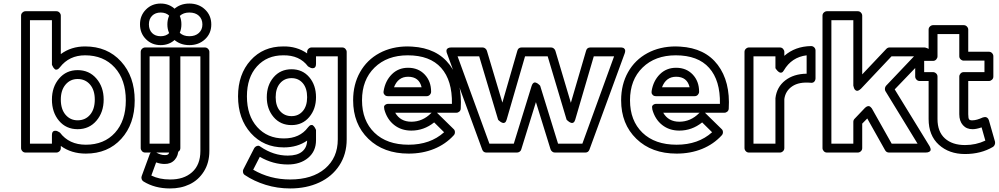

<svg xmlns="http://www.w3.org/2000/svg" viewBox="-20 -830 5597 1076"><path d="M98.1 0V-742.2Q98.1 -752.9 106 -760Q113.8 -767.1 123 -767.1H295.9Q306.6 -767.1 313.7 -759.3Q320.8 -751.5 320.8 -742.2V-526.9Q378.9 -569.8 457 -569.8Q581.5 -569.8 658.2 -485.6Q734.9 -401.4 734.9 -267.1Q734.9 -134.8 659.7 -52Q584.5 30.8 460.9 30.8Q379.4 30.8 320.8 -12.2V0Q320.8 10.7 313 17.8Q305.2 24.9 295.9 24.9H123Q112.3 24.9 105.2 17.1Q98.1 9.3 98.1 0ZM147.9 -24.9H271V-71.8Q271 -92.3 282.2 -95.9Q293.5 -99.6 304.7 -93.3L315.9 -86.9Q367.2 -19 460.9 -19Q563.5 -19 624.3 -85.9Q685.1 -152.8 685.1 -267.1Q685.1 -383.3 622.8 -451.7Q560.5 -520 457 -520Q367.7 -520 315.9 -453.1Q308.1 -442.9 300.5 -440.4Q293 -438 287.8 -442.1Q282.7 -446.3 278.8 -451.9Q274.9 -457.5 272.9 -462.9L271 -467.8V-716.8H147.9ZM271 -272Q271 -342.3 311 -389.6Q351.1 -437 415 -437Q480 -437 520.5 -389.6Q561 -342.3 561 -272Q561 -201.2 520.5 -153.6Q480 -106 415 -106Q350.6 -106 310.8 -153.1Q271 -200.2 271 -272ZM320.8 -272Q320.8 -217.8 347.4 -186.8Q374 -155.8 415 -155.8Q458 -155.8 484.6 -186.8Q511.2 -217.8 511.2 -272Q511.2 -325.2 484.6 -356.2Q458 -387.2 415 -387.2Q374 -387.2 347.4 -356Q320.8 -324.7 320.8 -272Z M764.6 -693.8Q764.6 -743.2 797.9 -776.6Q831.1 -810.1 880.4 -810.1Q929.7 -810.1 963.1 -776.6Q996.6 -743.2 996.6 -693.8Q996.6 -643.6 963.1 -610.4Q929.7 -577.1 880.4 -577.1Q831.1 -577.1 797.9 -610.4Q764.6 -643.6 764.6 -693.8ZM768.6 0V-539.1Q768.6 -549.8 776.4 -556.9Q784.2 -564 793.5 -564H965.3Q976.1 -564 983.4 -556.2Q990.7 -548.3 990.7 -539.1V0Q990.7 10.7 982.7 17.8Q974.6 24.9 965.3 24.9H793.5Q782.7 24.9 775.6 17.1Q768.6 9.3 768.6 0ZM814.5 -693.8Q814.5 -663.1 832.3 -645Q850.1 -627 880.4 -627Q910.6 -627 928.7 -645Q946.8 -663.1 946.8 -693.8Q946.8 -723.6 928.7 -741.7Q910.6 -759.8 880.4 -759.8Q850.6 -759.8 832.5 -741.7Q814.5 -723.6 814.5 -693.8ZM818.4 -24.9H940.4V-514.2H818.4Z M773.9 157.2 818.4 36.1Q819.8 31.2 823 27.1Q826.2 22.9 834.5 19.5Q842.8 16.1 854 23.9Q880.4 39.1 902.3 39.1Q917.5 40 923.8 33.2Q930.2 26.4 930.2 4.9V-539.1Q930.2 -549.8 938 -556.9Q945.8 -564 955.1 -564H1127.9Q1138.7 -564 1146 -556.2Q1153.3 -548.3 1153.3 -539.1V16.1Q1153.3 82 1122.8 130.6Q1092.3 179.2 1042.7 202.9Q993.2 226.6 932.1 226.1Q847.7 226.1 784.2 187Q776.9 182.6 773.9 174.1Q771 165.5 773.9 157.2ZM828.1 153.8Q873 175.8 932.1 175.8Q1009.3 176.8 1056.2 135.3Q1103 93.8 1103 16.1V-514.2H980V4.9Q980 43 958.7 66.2Q937.5 89.4 902.3 88.9Q879.4 88.9 855 80.1ZM918 -692.9Q918 -744.1 953.4 -777.1Q988.8 -810.1 1041 -810.1Q1093.8 -810.1 1128.9 -776.9Q1164.1 -743.7 1164.1 -692.9Q1164.1 -642.6 1128.9 -609.9Q1093.8 -577.1 1041 -577.1Q988.8 -577.1 953.4 -609.9Q918 -642.6 918 -692.9ZM968.3 -692.9Q968.3 -664.1 988 -645.5Q1007.8 -627 1041 -627Q1074.7 -627 1094.5 -645.3Q1114.3 -663.6 1114.3 -692.9Q1114.3 -723.1 1094.7 -741.5Q1075.2 -759.8 1041 -759.8Q1007.8 -759.8 988 -741.2Q968.3 -722.7 968.3 -692.9Z M1314 -290Q1314 -413.6 1384.3 -491.7Q1454.6 -569.8 1566.9 -569.8Q1643.1 -571.3 1701.2 -530.8V-539.1Q1701.2 -549.8 1709 -556.9Q1716.8 -564 1726.1 -564H1897.9Q1908.7 -564 1915.8 -556.2Q1922.9 -548.3 1922.9 -539.1V-48.8Q1922.9 34.2 1881.8 96.9Q1840.8 159.7 1769 192.9Q1697.3 226.1 1606 226.1Q1534.2 226.1 1468.8 205.8Q1403.3 185.5 1352.1 150.9Q1344.2 146 1342 136.2Q1339.8 126.5 1343.8 119.1L1403.8 2Q1406.7 -3.4 1411.4 -7.3Q1416 -11.2 1423.8 -12.9Q1431.6 -14.6 1439.9 -7.8Q1512.7 42 1592.8 42Q1646 42 1673.1 19.5Q1700.2 -2.9 1701.2 -42Q1646.5 -3.9 1570.8 -3.9Q1457.5 -3.9 1385.7 -84Q1314 -164.1 1314 -290ZM1363.8 -290Q1363.8 -182.1 1421.1 -118.2Q1478.5 -54.2 1570.8 -54.2Q1660.2 -54.2 1706.1 -116.2Q1713.9 -126.5 1721.4 -128.9Q1729 -131.3 1734.1 -127Q1739.3 -122.6 1743.2 -116.9Q1747.1 -111.3 1749 -106.4L1751 -101.1V-43.9Q1751 17.6 1706.8 54.7Q1662.6 91.8 1592.8 91.8Q1509.8 91.8 1436 48.8L1398.9 121.1Q1492.7 175.8 1606 175.8Q1729.5 175.8 1801.3 115Q1873 54.2 1873 -48.8V-514.2H1751V-473.1Q1751 -452.6 1739.7 -449Q1728.5 -445.3 1717.3 -451.7L1706.1 -458Q1658.7 -521.5 1566.9 -520Q1476.1 -520 1419.9 -457.8Q1363.8 -395.5 1363.8 -290ZM1475.1 -285.2Q1475.1 -352.5 1513.4 -397.2Q1551.8 -441.9 1613.8 -441.9Q1675.3 -441.9 1713.1 -397.5Q1751 -353 1751 -285.2Q1751 -218.8 1712.9 -173.8Q1674.8 -128.9 1613.8 -128.9Q1551.8 -128.9 1513.4 -173.8Q1475.1 -218.8 1475.1 -285.2ZM1524.9 -285.2Q1524.9 -235.8 1549.6 -207.5Q1574.2 -179.2 1613.8 -179.2Q1652.8 -179.2 1677 -207.5Q1701.2 -235.8 1701.2 -285.2Q1701.2 -335.4 1677 -363.8Q1652.8 -392.1 1613.8 -392.1Q1574.2 -392.1 1549.6 -363.5Q1524.9 -335 1524.9 -285.2Z M1959 -268.1Q1959 -356.9 1997.8 -425.8Q2036.6 -494.6 2106.2 -532.2Q2175.8 -569.8 2265.1 -569.8Q2269.5 -569.8 2277.8 -569.3Q2286.1 -568.8 2290 -568.8Q2429.2 -560.5 2500.2 -466.6Q2571.3 -372.6 2562 -221.2Q2561.5 -210.9 2554.2 -204.6Q2546.9 -198.2 2537.1 -198.2H2428.7L2431.2 -195.8L2522 -106.9Q2529.3 -100.6 2529.5 -89.8Q2529.8 -79.1 2522.9 -71.8Q2477.5 -22 2412.8 4.4Q2348.1 30.8 2270 30.8Q2129.9 30.8 2044.4 -52Q1959 -134.8 1959 -268.1ZM2008.8 -268.1Q2008.8 -153.8 2078.4 -86.4Q2147.9 -19 2270 -19Q2391.1 -19 2468.8 -88.9L2413.1 -144Q2355.5 -98.1 2285.2 -98.1Q2229 -98.1 2189 -129.6Q2148.9 -161.1 2133.8 -216.8Q2132.8 -224.6 2132.3 -230.2Q2131.8 -235.8 2135.5 -239.3Q2139.2 -242.7 2141.4 -244.4Q2143.6 -246.1 2148.2 -247.1Q2152.8 -248 2154.3 -248Q2155.8 -248 2157.7 -248H2512.7Q2515.1 -378.9 2452.4 -449.5Q2389.6 -520 2265.1 -520Q2149.4 -520 2079.1 -451.4Q2008.8 -382.8 2008.8 -268.1ZM2129.9 -319.8Q2139.2 -377 2175.8 -413.6Q2212.4 -450.2 2267.1 -450.2Q2324.2 -450.2 2360.1 -412.4Q2396 -374.5 2396 -315.9Q2396 -306.6 2388.9 -298.8Q2381.8 -291 2371.1 -291H2154.8Q2142.6 -291 2136.5 -297.4Q2130.4 -303.7 2129.6 -309.1Q2128.9 -314.5 2129.9 -319.8ZM2188 -340.8H2342.8Q2329.1 -399.9 2267.1 -399.9Q2210.4 -399.9 2188 -340.8ZM2194.8 -198.2Q2223.6 -147.9 2285.2 -147.9Q2348.1 -147.9 2396 -195.8Q2396.5 -196.3 2397.5 -197Q2398.4 -197.8 2398.9 -198.2Z M2485.4 -529.8Q2484.9 -531.2 2483.9 -533.4Q2482.9 -535.6 2482.2 -541.5Q2481.4 -547.4 2483.2 -552Q2484.9 -556.6 2491.2 -560.3Q2497.6 -564 2508.3 -564H2684.6Q2692.9 -564 2699.5 -558.6Q2706.1 -553.2 2708.5 -545.9L2795.4 -254.9L2879.4 -545.9Q2884.3 -564 2903.3 -564H3068.4Q3076.7 -564 3083.3 -558.6Q3089.8 -553.2 3092.3 -545.9L3179.2 -253.9L3264.6 -545.9Q3269.5 -564 3288.6 -564H3457.5Q3457.5 -563.5 3459.5 -564Q3461.4 -564.5 3464.4 -563.7Q3467.3 -563 3470.9 -562.3Q3474.6 -561.5 3477.5 -558.8Q3480.5 -556.2 3482.2 -552.7Q3483.9 -549.3 3483.6 -543.5Q3483.4 -537.6 3480.5 -529.8L3283.2 8.8Q3276.9 24.9 3260.3 24.9H3089.4Q3081.1 24.9 3074.5 19.5Q3067.9 14.2 3065.4 6.8L2983.4 -257.8L2901.4 6.8Q2899.4 15.1 2892.3 20Q2885.3 24.9 2877.4 24.9H2705.6Q2689 24.9 2682.6 8.8ZM2544.4 -514.2 2722.7 -24.9H2859.4L2959.5 -349.1Q2963.4 -360.8 2969.5 -365.2Q2975.6 -369.6 2981.9 -367.4Q2988.3 -365.2 2994.1 -361.3Q3000 -357.4 3003.4 -353.5L3007.3 -349.1L3107.4 -24.9H3243.7L3421.4 -514.2H3307.6L3203.6 -159.2Q3200.2 -147.5 3193.8 -143.3Q3187.5 -139.2 3181.2 -141.4Q3174.8 -143.6 3168.9 -147.5Q3163.1 -151.4 3159.2 -155.3L3155.3 -159.2L3049.3 -514.2H2922.4L2819.3 -159.2Q2815.9 -147.5 2809.8 -143.3Q2803.7 -139.2 2797.1 -141.4Q2790.5 -143.6 2784.7 -147.5Q2778.8 -151.4 2774.9 -155.3L2771.5 -159.2L2665.5 -514.2Z M3460.9 -268.1Q3460.9 -356.9 3499.8 -425.8Q3538.6 -494.6 3608.2 -532.2Q3677.7 -569.8 3767.1 -569.8Q3771.5 -569.8 3779.8 -569.3Q3788.1 -568.8 3792 -568.8Q3931.2 -560.5 4002.2 -466.6Q4073.2 -372.6 4064 -221.2Q4063.5 -210.9 4056.2 -204.6Q4048.8 -198.2 4039.1 -198.2H3930.7L3933.1 -195.8L4023.9 -106.9Q4031.2 -100.6 4031.5 -89.8Q4031.7 -79.1 4024.9 -71.8Q3979.5 -22 3914.8 4.4Q3850.1 30.8 3772 30.8Q3631.8 30.8 3546.4 -52Q3460.9 -134.8 3460.9 -268.1ZM3510.7 -268.1Q3510.7 -153.8 3580.3 -86.4Q3649.9 -19 3772 -19Q3893.1 -19 3970.7 -88.9L3915 -144Q3857.4 -98.1 3787.1 -98.1Q3731 -98.1 3690.9 -129.6Q3650.9 -161.1 3635.7 -216.8Q3634.8 -224.6 3634.3 -230.2Q3633.8 -235.8 3637.5 -239.3Q3641.1 -242.7 3643.3 -244.4Q3645.5 -246.1 3650.1 -247.1Q3654.8 -248 3656.2 -248Q3657.7 -248 3659.7 -248H4014.6Q4017.1 -378.9 3954.3 -449.5Q3891.6 -520 3767.1 -520Q3651.4 -520 3581.1 -451.4Q3510.7 -382.8 3510.7 -268.1ZM3631.8 -319.8Q3641.1 -377 3677.7 -413.6Q3714.4 -450.2 3769 -450.2Q3826.2 -450.2 3862.1 -412.4Q3897.9 -374.5 3897.9 -315.9Q3897.9 -306.6 3890.9 -298.8Q3883.8 -291 3873 -291H3656.7Q3644.5 -291 3638.4 -297.4Q3632.3 -303.7 3631.6 -309.1Q3630.9 -314.5 3631.8 -319.8ZM3689.9 -340.8H3844.7Q3831.1 -399.9 3769 -399.9Q3712.4 -399.9 3689.9 -340.8ZM3696.8 -198.2Q3725.6 -147.9 3787.1 -147.9Q3850.1 -147.9 3897.9 -195.8Q3898.4 -196.3 3899.4 -197Q3900.4 -197.8 3900.9 -198.2Z M4152.3 0V-539.1Q4152.3 -549.8 4160.2 -556.9Q4168 -564 4177.2 -564H4350.6Q4361.3 -564 4368.4 -556.2Q4375.5 -548.3 4375.5 -539.1V-517.1Q4436 -570.3 4525.4 -571.8Q4535.6 -571.8 4543 -564.5Q4550.3 -557.1 4550.3 -546.9V-391.1Q4550.3 -380.9 4543.7 -372.8Q4537.1 -364.7 4523.4 -366.2Q4458 -372.1 4419.9 -346.4Q4381.8 -320.8 4375.5 -274.9V0Q4375.5 10.7 4367.7 17.8Q4359.9 24.9 4350.6 24.9H4177.2Q4166.5 24.9 4159.4 17.1Q4152.3 9.3 4152.3 0ZM4202.6 -24.9H4325.7V-276.9V-279.8Q4333 -342.3 4380.4 -379.2Q4427.7 -416 4500.5 -417V-520Q4416.5 -509.8 4372.6 -435.1Q4367.2 -425.3 4360.1 -423.3Q4353 -421.4 4347.2 -425Q4341.3 -428.7 4336.4 -433.8Q4331.5 -439 4328.6 -443.4L4325.7 -448.2V-514.2H4202.6Z M4589.4 0V-742.2Q4589.4 -752.9 4597.2 -760Q4605 -767.1 4614.3 -767.1H4787.1Q4797.9 -767.1 4804.9 -759.3Q4812 -751.5 4812 -742.2V-413.1L4947.3 -556.2Q4955.1 -564 4965.3 -564H5161.1Q5163.1 -564 5166.5 -563.2Q5169.9 -562.5 5177 -559.6Q5184.1 -556.6 5187.7 -552.5Q5191.4 -548.3 5190.2 -540.3Q5189 -532.2 5179.2 -522L4994.1 -329.1L5188 -13.2Q5189 -11.7 5190.4 -9Q5191.9 -6.3 5194.1 0.2Q5196.3 6.8 5195.3 11.7Q5194.3 16.6 5187.3 20.8Q5180.2 24.9 5167 24.9H4962.4Q4947.8 24.9 4940.4 12.2L4840.3 -166L4812 -137.2V0Q4812 10.7 4804.2 17.8Q4796.4 24.9 4787.1 24.9H4614.3Q4603.5 24.9 4596.4 17.1Q4589.4 9.3 4589.4 0ZM4639.2 -24.9H4762.2V-147Q4762.2 -157.2 4769 -164.1L4827.1 -225.1Q4834 -231.9 4840.6 -234.1Q4847.2 -236.3 4851.3 -234.9Q4855.5 -233.4 4859.4 -229.7Q4863.3 -226.1 4864.7 -223.9Q4866.2 -221.7 4867.2 -220.2L4977.1 -24.9H5122.1L4942.4 -318.8Q4938.5 -324.2 4939.2 -333.5Q4939.9 -342.8 4945.3 -349.1L5102.1 -514.2H4976.1L4805.2 -333Q4789.1 -317.9 4779.3 -321.8Q4769.5 -325.7 4765.6 -337.9L4762.2 -350.1V-716.8H4639.2Z M5108.9 -400.9V-514.2Q5108.9 -524.9 5116.9 -532Q5125 -539.1 5134.3 -539.1H5184.1V-664.1Q5184.1 -674.8 5191.9 -681.9Q5199.7 -689 5209 -689H5380.9Q5391.6 -689 5398.9 -681.2Q5406.2 -673.3 5406.2 -664.1V-540H5522Q5532.7 -540 5539.8 -532.2Q5546.9 -524.4 5546.9 -515.1V-400.9Q5546.9 -390.1 5539.1 -383.1Q5531.2 -376 5522 -376H5406.2V-189.9Q5406.2 -166.5 5411.4 -160.6Q5416.5 -154.8 5431.2 -155.8Q5452.6 -155.8 5488.3 -171.9Q5493.2 -173.3 5499.5 -174.1Q5505.9 -174.8 5512.5 -170.2Q5519 -165.5 5522 -155.8L5556.2 -36.1Q5558.1 -27.8 5554.7 -19.3Q5551.3 -10.7 5544.9 -6.8Q5477.1 33.2 5388.2 33.2Q5298.8 33.2 5241.5 -18.8Q5184.1 -70.8 5184.1 -163.1V-376H5134.3Q5123.5 -376 5116.2 -383.8Q5108.9 -391.6 5108.9 -400.9ZM5159.2 -425.8H5209Q5218.3 -425.8 5226.1 -418.7Q5233.9 -411.6 5233.9 -400.9V-163.1Q5233.9 -91.8 5275.4 -54.4Q5316.9 -17.1 5388.2 -17.1Q5449.2 -17.1 5502 -42L5481 -116.2Q5451.2 -106 5431.2 -106Q5397 -105.5 5376.5 -128.4Q5356 -151.4 5356 -189.9V-400.9Q5356 -410.2 5363 -418Q5370.1 -425.8 5380.9 -425.8H5497.1V-490.2H5380.9Q5371.6 -490.2 5363.8 -497.3Q5356 -504.4 5356 -515.1V-639.2H5233.9V-514.2Q5233.9 -504.9 5226.8 -496.8Q5219.7 -488.8 5209 -488.8H5159.2Z"/></svg>

Font: Trueno Bold Outline
Style: Regular
Weight: 700
Width: 6
Designer: Julieta Ulanovsky
Foundry: Julieta Ulanovsky
Version: Version 3.001b | FøM Fix